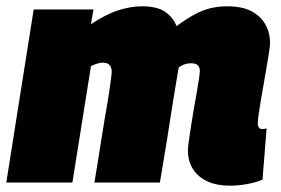

<svg xmlns="http://www.w3.org/2000/svg" viewBox="-28 -580 893 610"><path d="M702 10Q662 10 632.5 -3Q603 -16 586 -41.5Q569 -67 569 -102Q569 -112 572 -132.5Q575 -153 579 -180Q583 -207 588 -235Q593 -263 597.5 -288.5Q602 -314 604.5 -331.5Q607 -349 607 -353Q607 -366 600.5 -372.5Q594 -379 579 -379Q570 -379 561 -376.5Q552 -374 540 -366Q539 -363 537.5 -352.5Q536 -342 535 -338Q531 -314 527 -289.5Q523 -265 519 -241Q515 -217 511.5 -193Q508 -169 504 -144.5Q500 -120 496 -96Q492 -72 488 -48Q484 -24 480 0H272Q277 -31 282.5 -64Q288 -97 293 -130.5Q298 -164 303.5 -195.5Q309 -227 313.5 -254Q318 -281 321 -302Q324 -323 325.5 -336.5Q327 -350 327 -352Q327 -361 324 -367.5Q321 -374 314.5 -377.5Q308 -381 299 -381Q291 -381 281 -378Q271 -375 261 -370L202 0H-8L79 -550H269L261 -503Q309 -535 348.5 -547.5Q388 -560 423 -560Q471 -560 496.5 -542.5Q522 -525 533 -497Q564 -520 590 -534Q616 -548 641 -554Q666 -560 694 -560Q741 -560 770.5 -544.5Q800 -529 815 -502.5Q830 -476 830 -443Q830 -435 827 -415.5Q824 -396 819.5 -369.5Q815 -343 810 -314.5Q805 -286 800.5 -260Q796 -234 793.5 -215Q791 -196 791 -188Q791 -180 794.5 -175Q798 -170 805 -170Q808 -170 812 -170.5Q816 -171 819 -172L806 -9Q788 -1 758.5 4.5Q729 10 702 10Z"/></svg>

Font: Georama ExtraCondensed Thin Black
Style: Italic
Weight: 900
Italic angle: -9°
Version: Version 1.001